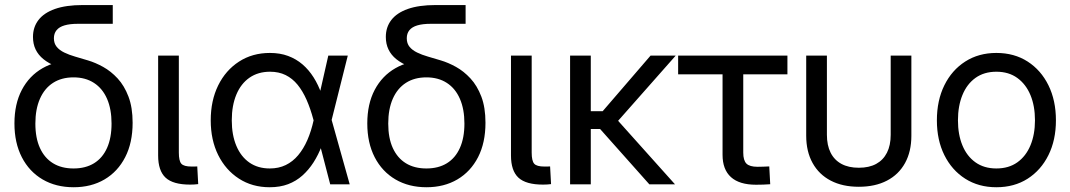

<svg xmlns="http://www.w3.org/2000/svg" viewBox="-20 -748 4343 779"><path d="M278.8 11.7Q207 11.7 152.8 -20Q98.6 -51.8 68.6 -110.1Q38.6 -168.5 38.6 -247.1Q38.6 -326.2 68.6 -383.3Q98.6 -440.4 152.8 -471.4Q207 -502.4 278.3 -502.4V-458Q239.3 -466.3 208.5 -478.5Q177.7 -490.7 156.5 -507.8Q135.3 -524.9 124.5 -547.4Q113.8 -569.8 113.8 -598.1Q113.8 -637.7 136 -666.7Q158.2 -695.8 203.1 -711.7Q248 -727.5 315.4 -727.5H437.5V-651.4H295.9Q263.2 -651.4 241.7 -645Q220.2 -638.7 209.5 -625.5Q198.7 -612.3 198.7 -592.8Q198.7 -571.8 210 -558.1Q221.2 -544.4 240.7 -534.9Q260.3 -525.4 284.9 -518.3Q309.6 -511.2 336.9 -502.9Q366.7 -494.1 398.4 -476.6Q430.2 -459 457.3 -429.7Q484.4 -400.4 501.2 -356.2Q518.1 -312 518.1 -250Q518.1 -168.9 488 -110.4Q458 -51.8 404.1 -20Q350.1 11.7 278.8 11.7ZM278.3 -64.5Q327.1 -64.5 361.6 -85.7Q396 -106.9 414.3 -147.7Q432.6 -188.5 432.6 -246.6Q432.6 -305.2 414.3 -347.2Q396 -389.2 361.3 -411.6Q326.7 -434.1 278.3 -434.1Q230 -434.1 195.3 -411.9Q160.6 -389.6 142.1 -347.4Q123.5 -305.2 123.5 -246.6Q123.5 -188 142.1 -147.5Q160.6 -106.9 195.1 -85.7Q229.5 -64.5 278.3 -64.5Z M751.5 1Q682.1 1 651.9 -27.1Q621.6 -55.2 621.6 -117.2V-522.5H705.6V-128.9Q705.6 -95.2 715.8 -83.7Q726.1 -72.3 756.8 -72.3Q763.2 -72.3 769.5 -72.3Q775.9 -72.3 780.3 -72.8L784.2 -1Q776.9 0 768.3 0.5Q759.8 1 751.5 1Z M1074.2 11.7Q1003.4 11.7 949.5 -23.2Q895.5 -58.1 865.2 -119.1Q835 -180.2 835 -259.8Q835 -339.8 865.2 -401.4Q895.5 -462.9 949.7 -498Q1003.9 -533.2 1075.2 -533.2Q1116.2 -533.2 1148.9 -521Q1181.6 -508.8 1207.3 -486.8Q1232.9 -464.8 1252.2 -434.3Q1271.5 -403.8 1284.7 -366.2H1314.9L1325.2 -262.7L1398.9 0H1319.8L1251.5 -262.7Q1239.7 -307.1 1223.9 -343Q1208 -378.9 1187.3 -404.3Q1166.5 -429.7 1138.9 -443.4Q1111.3 -457 1075.7 -457Q1027.3 -457 992.4 -432.9Q957.5 -408.7 939 -364.3Q920.4 -319.8 920.4 -259.8Q920.4 -200.2 939 -156.2Q957.5 -112.3 991.9 -88.4Q1026.4 -64.5 1074.7 -64.5Q1110.8 -64.5 1139.4 -78.4Q1168 -92.3 1189.7 -118.2Q1211.4 -144 1227.1 -179.9Q1242.7 -215.8 1252.4 -259.8L1312 -522.5H1391.1L1325.2 -259.8L1314.9 -156.2H1285.6Q1271.5 -119.6 1252 -89.1Q1232.4 -58.6 1207 -35.9Q1181.6 -13.2 1148.9 -0.7Q1116.2 11.7 1074.2 11.7Z M1710.4 11.7Q1638.7 11.7 1584.5 -20Q1530.3 -51.8 1500.2 -110.1Q1470.2 -168.5 1470.2 -247.1Q1470.2 -326.2 1500.2 -383.3Q1530.3 -440.4 1584.5 -471.4Q1638.7 -502.4 1710 -502.4V-458Q1670.9 -466.3 1640.1 -478.5Q1609.4 -490.7 1588.1 -507.8Q1566.9 -524.9 1556.2 -547.4Q1545.4 -569.8 1545.4 -598.1Q1545.4 -637.7 1567.6 -666.7Q1589.8 -695.8 1634.8 -711.7Q1679.7 -727.5 1747.1 -727.5H1869.1V-651.4H1727.5Q1694.8 -651.4 1673.3 -645Q1651.9 -638.7 1641.1 -625.5Q1630.4 -612.3 1630.4 -592.8Q1630.4 -571.8 1641.6 -558.1Q1652.8 -544.4 1672.4 -534.9Q1691.9 -525.4 1716.6 -518.3Q1741.2 -511.2 1768.6 -502.9Q1798.3 -494.1 1830.1 -476.6Q1861.8 -459 1888.9 -429.7Q1916 -400.4 1932.9 -356.2Q1949.7 -312 1949.7 -250Q1949.7 -168.9 1919.7 -110.4Q1889.6 -51.8 1835.7 -20Q1781.7 11.7 1710.4 11.7ZM1710 -64.5Q1758.8 -64.5 1793.2 -85.7Q1827.6 -106.9 1845.9 -147.7Q1864.3 -188.5 1864.3 -246.6Q1864.3 -305.2 1845.9 -347.2Q1827.6 -389.2 1793 -411.6Q1758.3 -434.1 1710 -434.1Q1661.6 -434.1 1627 -411.9Q1592.3 -389.6 1573.7 -347.4Q1555.2 -305.2 1555.2 -246.6Q1555.2 -188 1573.7 -147.5Q1592.3 -106.9 1626.7 -85.7Q1661.1 -64.5 1710 -64.5Z M2183.1 1Q2113.8 1 2083.5 -27.1Q2053.2 -55.2 2053.2 -117.2V-522.5H2137.2V-128.9Q2137.2 -95.2 2147.5 -83.7Q2157.7 -72.3 2188.5 -72.3Q2194.8 -72.3 2201.2 -72.3Q2207.5 -72.3 2211.9 -72.8L2215.8 -1Q2208.5 0 2200 0.5Q2191.4 1 2183.1 1Z M2377 -522.5V0H2293V-522.5ZM2721.7 -522.5 2458.5 -224.6H2343.8V-296.9H2425.3L2619.6 -522.5ZM2614.7 0 2412.6 -227.1 2455.1 -294.4 2718.8 0Z M3047.4 1.5Q2980 1.5 2945.8 -29.3Q2911.6 -60.1 2911.6 -120.1V-446.3H2731.4V-522.5H3174.8V-446.3H2995.6V-128.9Q2995.6 -97.2 3008.5 -84.2Q3021.5 -71.3 3053.7 -71.3Q3065.4 -71.3 3077.4 -71.8Q3089.4 -72.3 3101.1 -72.8L3105 -0.5Q3091.8 0.5 3077.1 1Q3062.5 1.5 3047.4 1.5Z M3464.4 9.8Q3398.4 9.8 3350.6 -15.1Q3302.7 -40 3276.9 -86.7Q3251 -133.3 3251 -197.3V-522.5H3335V-201.2Q3335 -158.2 3350.1 -128.4Q3365.2 -98.6 3394 -83Q3422.9 -67.4 3464.4 -67.4Q3506.3 -67.4 3534.9 -83Q3563.5 -98.6 3578.6 -128.4Q3593.8 -158.2 3593.8 -201.2V-522.5H3677.7V-197.3Q3677.7 -133.3 3652.1 -86.7Q3626.5 -40 3578.6 -15.1Q3530.8 9.8 3464.4 9.8Z M4022.5 11.7Q3950.7 11.7 3896.2 -22.9Q3841.8 -57.6 3811.5 -118.7Q3781.2 -179.7 3781.2 -259.8Q3781.2 -340.3 3811.5 -401.9Q3841.8 -463.4 3896.2 -498.3Q3950.7 -533.2 4022.5 -533.2Q4095.2 -533.2 4149.4 -498.3Q4203.6 -463.4 4233.9 -401.9Q4264.2 -340.3 4264.2 -259.8Q4264.2 -179.7 4233.9 -118.7Q4203.6 -57.6 4149.4 -22.9Q4095.2 11.7 4022.5 11.7ZM4022.5 -64.5Q4072.8 -64.5 4107.7 -89.4Q4142.6 -114.3 4160.9 -158.4Q4179.2 -202.6 4179.2 -259.8Q4179.2 -317.9 4160.9 -362.1Q4142.6 -406.2 4107.7 -431.6Q4072.8 -457 4022.5 -457Q3972.7 -457 3937.7 -431.9Q3902.8 -406.7 3884.8 -362.3Q3866.7 -317.9 3866.7 -259.8Q3866.7 -202.1 3884.8 -158.2Q3902.8 -114.3 3937.7 -89.4Q3972.7 -64.5 4022.5 -64.5Z"/></svg>

Font: Inter 28pt
Style: Regular
Weight: 400
Designer: Rasmus Andersson
Foundry: rsms
Version: Version 4.001;git-66647c0bb